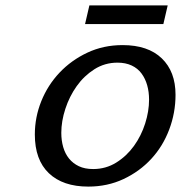

<svg xmlns="http://www.w3.org/2000/svg" viewBox="-20 -679 670 711"><path d="M109 -181Q109 -245 133 -304.5Q157 -364 200.5 -410Q244 -456 303.5 -484Q363 -512 434 -512Q528 -512 579 -463Q630 -414 630 -328Q630 -261 606.5 -199Q583 -137 540 -90.5Q497 -44 437.5 -16Q378 12 307 12Q213 12 161 -37.5Q109 -87 109 -181ZM207 -187Q207 -159 214 -134.5Q221 -110 235.5 -92Q250 -74 272 -63.5Q294 -53 325 -53Q372 -53 410.5 -77Q449 -101 476 -138.5Q503 -176 517.5 -221.5Q532 -267 532 -310Q532 -339 525 -363.5Q518 -388 504 -407Q490 -426 467.5 -436.5Q445 -447 415 -447Q368 -447 329.5 -422.5Q291 -398 264 -360Q237 -322 222 -276Q207 -230 207 -187ZM295 -590 311 -659H601L585 -590Z"/></svg>

Font: Perun
Style: Italic
Weight: 400
Italic angle: -12°
Foundry: Copyright (c) Stefan Peev, Context Ltd, 2016
Version: Version 1.027